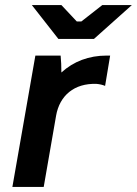

<svg xmlns="http://www.w3.org/2000/svg" viewBox="-20 -740 542 760"><path d="M29 0H153L202 -282C216 -362 274 -411 362 -408C374 -407 387 -404 396 -400L416 -520H402C332 -520 271 -497 223 -453C223 -476 222 -501 220 -520H120ZM211 -586H352L502 -720H385L302 -655H284L223 -720H106Z"/></svg>

Font: Fixel Display SemiBold
Style: Italic
Weight: 600
Italic angle: -10°
Designer: AlfaBravo + MacPaw
Foundry: Kyrylo Tkachov, Marchela Mozhyna, Serhii Makarenko, Maria Weinstein, Zakhar Kryvoshyya
Version: Version 1.210;Glyphs 3.2 (3217)